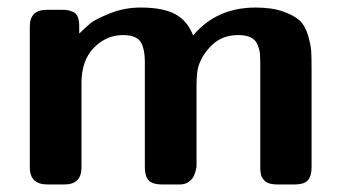

<svg xmlns="http://www.w3.org/2000/svg" viewBox="-20 -489 906 509"><path d="M59 -45V-419Q59 -463 104 -463H144Q154 -463 159.5 -462Q165 -461 173.5 -457.5Q182 -454 186 -444.5Q190 -435 190 -420V-400Q209 -418 220 -427.5Q231 -437 270 -453Q309 -469 353 -469Q412 -469 444.5 -451.5Q477 -434 492 -395Q554 -469 658 -469Q701 -469 730.5 -458.5Q760 -448 774.5 -434.5Q789 -421 796.5 -395.5Q804 -370 805 -353.5Q806 -337 806 -307V-45Q806 -23 796.5 -11.5Q787 0 760 0H716Q708 0 701.5 -1Q695 -2 690.5 -4Q686 -6 683 -8.5Q680 -11 677.5 -14.5Q675 -18 673.5 -20.5Q672 -23 671.5 -28Q671 -33 670.5 -34.5Q670 -36 670 -41Q670 -46 670 -47V-319Q670 -338 669 -348Q668 -358 662.5 -371Q657 -384 644.5 -390Q632 -396 611 -396Q570 -396 543 -370.5Q516 -345 506 -313Q501 -296 501 -261V-54Q501 -52 501 -48.5Q501 -45 498.5 -35.5Q496 -26 492 -19Q488 -12 479 -6Q470 0 457 0H411Q383 0 373.5 -11.5Q364 -23 364 -45V-323Q364 -362 352 -379Q340 -396 306 -396Q262 -396 229 -362.5Q196 -329 196 -269V-45Q196 0 151 0H106Q59 0 59 -45Z"/></svg>

Font: CMU Sans Serif
Style: Bold
Weight: 700
Version: Version 0.7.0